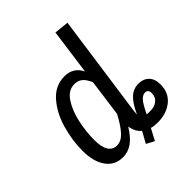

<svg xmlns="http://www.w3.org/2000/svg" viewBox="-229 -872 1071 1071"><g transform="rotate(-45 306.5 -336.5)"><path d="M607 -128Q607 -62 561 -25Q515 12 446 12Q418 12 397 6L361 74L314 49L351 -17Q321 -41 313 -89Q282 -38 248 -13Q214 12 172 12Q108 12 72.5 -38Q37 -88 37 -173Q37 -256 61.5 -340.5Q86 -425 136.5 -482Q187 -539 260 -539Q329 -539 360 -477L397 -747L483 -738L397 -128Q395 -108 395 -102Q424 -165 453.5 -191.5Q483 -218 523 -218Q561 -218 584 -194.5Q607 -171 607 -128ZM349 -403Q335 -436 316 -452.5Q297 -469 268 -469Q220 -469 188 -421Q156 -373 141 -303.5Q126 -234 126 -170Q126 -114 143.5 -86Q161 -58 194 -58Q228 -58 257.5 -90Q287 -122 319 -183ZM538 -128Q538 -157 513 -157Q495 -157 477.5 -138Q460 -119 434 -64Q442 -63 462 -63Q496 -63 517 -80.5Q538 -98 538 -128Z"/></g></svg>

Font: Fira Sans Extra Condensed
Style: Italic
Weight: 400
Width: 3
Italic angle: -8°
Designer: Carrois Corporate & Edenspiekermann AG
Foundry: Carrois Corporate GbR & Edenspiekermann AG
Version: Version 4.203